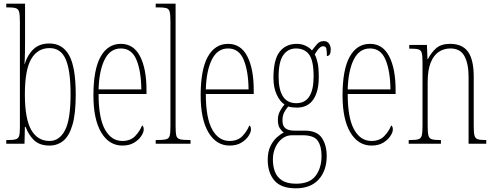

<svg xmlns="http://www.w3.org/2000/svg" viewBox="-20 -780 2683 1042"><path d="M249 10Q196 10 166 -18Q136 -46 119 -91H115L113 0H14V-20H24Q53 -20 66.5 -24.5Q80 -29 84 -43Q88 -57 88 -87V-661Q88 -698 84 -714.5Q80 -731 66 -735.5Q52 -740 23 -740H14V-760H116V-561Q116 -535 115.5 -499.5Q115 -464 113 -432H114Q129 -482 161.5 -513Q194 -544 248 -544Q319 -544 355 -480Q391 -416 391 -267Q391 -162 373 -101.5Q355 -41 323 -15.5Q291 10 249 10ZM249 -15Q302 -15 332.5 -72.5Q363 -130 363 -269Q363 -398 336.5 -458.5Q310 -519 249 -519Q184 -519 149.5 -460Q115 -401 115 -268Q115 -135 149.5 -75Q184 -15 249 -15Z M644 10Q572 10 529.5 -61Q487 -132 487 -262Q487 -403 526 -472.5Q565 -542 636 -542Q705 -542 740 -474.5Q775 -407 775 -291V-270H515Q515 -140 549.5 -77.5Q584 -15 644 -15Q688 -15 713.5 -41.5Q739 -68 751 -99Q755 -97 757.5 -92Q760 -87 760 -77Q760 -62 746.5 -41.5Q733 -21 707.5 -5.5Q682 10 644 10ZM747 -295Q746 -394 720.5 -455.5Q695 -517 636 -517Q578 -517 548 -457Q518 -397 515 -295Z M825 0V-20H828Q865 -20 881 -24Q897 -28 901 -43.5Q905 -59 905 -94V-662Q905 -699 901 -715.5Q897 -732 882.5 -736Q868 -740 838 -740H825V-760H933V-94Q933 -59 937 -43.5Q941 -28 957.5 -24Q974 -20 1010 -20H1014V0Z M1226 10Q1154 10 1111.5 -61Q1069 -132 1069 -262Q1069 -403 1108 -472.5Q1147 -542 1218 -542Q1287 -542 1322 -474.5Q1357 -407 1357 -291V-270H1097Q1097 -140 1131.5 -77.5Q1166 -15 1226 -15Q1270 -15 1295.5 -41.5Q1321 -68 1333 -99Q1337 -97 1339.5 -92Q1342 -87 1342 -77Q1342 -62 1328.5 -41.5Q1315 -21 1289.5 -5.5Q1264 10 1226 10ZM1329 -295Q1328 -394 1302.5 -455.5Q1277 -517 1218 -517Q1160 -517 1130 -457Q1100 -397 1097 -295Z M1586 242Q1505 242 1469 199.5Q1433 157 1433 87Q1433 43 1447.5 13.5Q1462 -16 1482 -34Q1502 -52 1520 -61Q1508 -69 1498 -85Q1488 -101 1488 -130Q1488 -156 1499.5 -177Q1511 -198 1524 -213Q1499 -229 1481.5 -267Q1464 -305 1464 -357Q1464 -456 1497.5 -499Q1531 -542 1591 -542Q1618 -542 1640 -531Q1662 -520 1673 -506Q1687 -525 1701 -541Q1715 -557 1737 -557Q1756 -557 1765.5 -543.5Q1775 -530 1775 -512Q1775 -476 1754 -476Q1754 -504 1751 -516.5Q1748 -529 1733 -529Q1724 -529 1713.5 -519.5Q1703 -510 1688 -485Q1698 -466 1704 -438Q1710 -410 1710 -362Q1710 -283 1680 -239.5Q1650 -196 1591 -196Q1581 -196 1566.5 -197.5Q1552 -199 1544 -202Q1532 -188 1522.5 -170.5Q1513 -153 1513 -126Q1513 -96 1529.5 -83.5Q1546 -71 1577 -71H1634Q1700 -71 1726.5 -32Q1753 7 1753 67Q1753 146 1709.5 194Q1666 242 1586 242ZM1588 -220Q1682 -220 1682 -365Q1682 -451 1657.5 -484Q1633 -517 1586 -517Q1543 -517 1517.5 -481Q1492 -445 1492 -364Q1492 -294 1515.5 -257Q1539 -220 1588 -220ZM1587 217Q1661 217 1693 174Q1725 131 1725 67Q1725 14 1704.5 -16Q1684 -46 1622 -46H1565Q1535 -46 1511.5 -28Q1488 -10 1474.5 20Q1461 50 1461 86Q1461 122 1472 151.5Q1483 181 1510.5 199Q1538 217 1587 217Z M1996 10Q1924 10 1881.5 -61Q1839 -132 1839 -262Q1839 -403 1878 -472.5Q1917 -542 1988 -542Q2057 -542 2092 -474.5Q2127 -407 2127 -291V-270H1867Q1867 -140 1901.5 -77.5Q1936 -15 1996 -15Q2040 -15 2065.5 -41.5Q2091 -68 2103 -99Q2107 -97 2109.5 -92Q2112 -87 2112 -77Q2112 -62 2098.5 -41.5Q2085 -21 2059.5 -5.5Q2034 10 1996 10ZM2099 -295Q2098 -394 2072.5 -455.5Q2047 -517 1988 -517Q1930 -517 1900 -457Q1870 -397 1867 -295Z M2198 0V-20H2206Q2237 -20 2251 -24.5Q2265 -29 2269 -45Q2273 -61 2273 -96V-441Q2273 -476 2269 -492Q2265 -508 2251 -512Q2237 -516 2206 -516H2201V-536H2297L2300 -459H2302Q2321 -496 2348 -519Q2375 -542 2422 -542Q2490 -542 2520.5 -498.5Q2551 -455 2551 -363V-96Q2551 -61 2555 -45Q2559 -29 2572.5 -24.5Q2586 -20 2615 -20H2619V0H2523V-364Q2523 -434 2500.5 -475.5Q2478 -517 2424 -517Q2390 -517 2362 -499Q2334 -481 2317.5 -440.5Q2301 -400 2301 -333V-96Q2301 -61 2305 -45Q2309 -29 2323 -24.5Q2337 -20 2367 -20H2373V0Z"/></svg>

Font: Noto Serif Tamil ExtraCondensed Thin
Style: Regular
Weight: 100
Width: 2
Designer: Indian Type Foundry, Tom Grace, and the Monotype Design Team
Foundry: Monotype Imaging Inc.
Version: Version 2.004; ttfautohint (v1.8.4.7-5d5b)